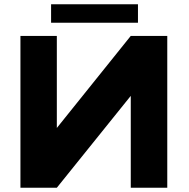

<svg xmlns="http://www.w3.org/2000/svg" viewBox="-20 -879 884 899"><path d="M75.7 -710.9H246.1V-279.8L592.3 -710.9H763.2V0H592.3V-430.2L246.1 0H75.7ZM626 -858.9V-772.5H219.2V-858.9Z"/></svg>

Font: Bert Sans Black
Style: Regular
Weight: 900
Designer: Christian Robertson, Adam Twardoch, & Cristiano Sobral
Foundry: Google
Version: Version 12.135;January 10, 2020;FontCreator 12.0.0.2547 64-b